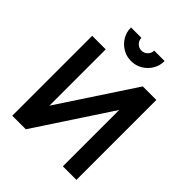

<svg xmlns="http://www.w3.org/2000/svg" viewBox="-253 -1078 1223 1223"><g transform="rotate(45 359.0 -466.0)"><path d="M70 0V-720H192V-212.5L525.8 -720H647.8V0H525.8V-507.7L192 0ZM358.5 -781Q316.6 -781 282.3 -801.5Q248 -822 227.5 -856.3Q207 -890.6 207 -932.5H301Q301 -908.7 317.8 -891.8Q334.7 -875 358.5 -875Q382.6 -875 399.3 -891.8Q416 -908.7 416 -932.5H510Q510 -890.6 489.5 -856.3Q469.1 -822 434.7 -801.5Q400.2 -781 358.5 -781Z"/></g></svg>

Font: Manrope ExtraLight
Style: Regular
Weight: 200
Designer: Mikhail Sharanda
Foundry: Mikhail Sharanda
Version: Version 4.505